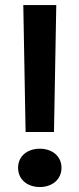

<svg xmlns="http://www.w3.org/2000/svg" viewBox="-20 -720 312 754"><path d="M80.5 -201.5H192L201 -700H71.5ZM136.5 14.5C185 14.5 221.5 -15.5 221.5 -61C221.5 -106.5 185 -136 136.5 -136C87 -136 51 -106.5 51 -61C51 -15.5 87 14.5 136.5 14.5Z"/></svg>

Font: MCL Standard Medium
Style: Regular
Weight: 500
Designer: Květoslav Bartoš
Foundry: Florian Karsten
Version: Version 1.001;Glyphs 3.2.3 (3260)